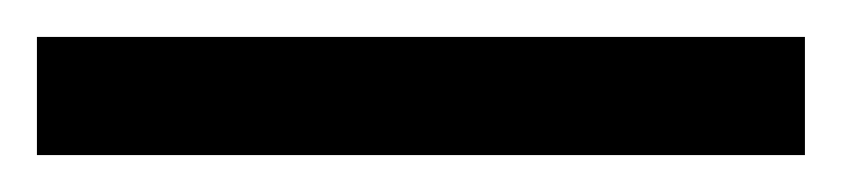

<svg xmlns="http://www.w3.org/2000/svg" viewBox="-22 70 456 104"><path d="M-2 154V90H414V154Z"/></svg>

Font: Noto Sans Tamil SemiCondensed
Style: Regular
Weight: 400
Width: 4
Designer: Jelle Bosma - Monotype Design Team
Foundry: Monotype Imaging Inc.
Version: Version 2.004; ttfautohint (v1.8.4.7-5d5b)